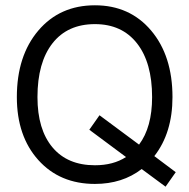

<svg xmlns="http://www.w3.org/2000/svg" viewBox="-20 -680 708 718"><path d="M43 -316.9Q43 -471.2 123.3 -565.7Q203.6 -660.2 335 -660.2Q465.3 -660.2 545.2 -565.7Q625 -471.2 625 -316.9Q625 -183.1 557.1 -96.2L637.2 -36.1L599.1 18.1L509.8 -47.9Q437.5 7.8 335 7.8Q203.6 7.8 123.3 -81.5Q43 -170.9 43 -316.9ZM548.8 -316.9Q548.8 -445.8 492.4 -517.8Q436 -589.8 335 -589.8Q232.4 -589.8 176.3 -518.1Q120.1 -446.3 120.1 -316.9Q120.1 -195.8 176.3 -128.9Q232.4 -62 335 -62Q403.8 -62 451.2 -92.8L314 -194.8L352.1 -249L500 -139.2Q548.8 -204.1 548.8 -316.9Z"/></svg>

Font: Overused Grotesk
Style: Regular
Weight: 400
Version: Version 0.002